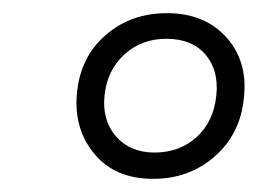

<svg xmlns="http://www.w3.org/2000/svg" viewBox="-20 -722 410 292"><path d="M234 -702Q291 -702 324 -665.5Q357 -629 351 -574Q346 -519 307 -484.5Q268 -450 213 -450Q155 -450 123.5 -488Q92 -526 97 -580Q102 -635 140.5 -668.5Q179 -702 234 -702ZM233 -663Q195 -663 169 -639Q143 -615 139 -577Q135 -539 156.5 -514.5Q178 -490 215 -490Q253 -490 279 -513.5Q305 -537 309 -577Q313 -615 292.5 -639Q272 -663 233 -663Z"/></svg>

Font: Exo 2.0 Light
Style: Italic
Weight: 300
Italic angle: -8°
Designer: Natanael Gama
Version: Version 1.001;PS 001.001;hotconv 1.0.70;makeotf.lib2.5.58329